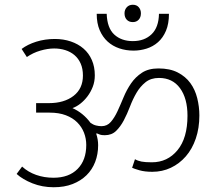

<svg xmlns="http://www.w3.org/2000/svg" viewBox="-20 -802 944 808"><path d="M619 -119Q685 -119 727 -170Q769 -221 769 -315Q769 -388 737.5 -431Q706 -474 649 -474Q615 -474 592.5 -456Q570 -438 554.5 -411.5Q539 -385 527 -353.5Q515 -322 501 -295.5Q487 -269 468.5 -251Q450 -233 421 -233Q407 -233 400.5 -235.5Q394 -238 387 -241L385 -239Q393 -215 393 -191Q393 -153 380.5 -120.5Q368 -88 344 -64.5Q320 -41 285.5 -27.5Q251 -14 206 -14Q158 -14 116.5 -30.5Q75 -47 50 -70L73 -101Q98 -78 132 -66Q166 -54 205 -54Q270 -54 306.5 -91Q343 -128 343 -192Q343 -219 333.5 -243.5Q324 -268 305 -287Q286 -306 257 -317Q228 -328 189 -328H132V-368H186Q250 -368 289.5 -398.5Q329 -429 329 -484Q329 -513 319.5 -534.5Q310 -556 293.5 -570Q277 -584 255 -591Q233 -598 208 -598Q181 -598 150 -589Q119 -580 93 -562L71 -596Q96 -615 132.5 -626.5Q169 -638 211 -638Q247 -638 278 -627.5Q309 -617 331.5 -597.5Q354 -578 366.5 -549.5Q379 -521 379 -485Q379 -459 370.5 -437Q362 -415 348.5 -397Q335 -379 318.5 -366Q302 -353 285 -347Q330 -327 361 -285Q372 -277 384 -274Q396 -271 407 -271Q431 -271 446.5 -289Q462 -307 474.5 -334Q487 -361 500 -392.5Q513 -424 531.5 -451Q550 -478 577.5 -496Q605 -514 647 -514Q695 -514 728 -497Q761 -480 781 -452.5Q801 -425 810 -389Q819 -353 819 -316Q819 -263 804 -219Q789 -175 762 -144Q735 -113 699 -96Q663 -79 621 -79Q589 -79 566.5 -85.5Q544 -92 536 -96L548 -132Q560 -125 575.5 -122Q591 -119 619 -119ZM504 -746Q504 -761 513.5 -771.5Q523 -782 539 -782Q555 -782 564 -771.5Q573 -761 573 -746Q573 -729 563.5 -719Q554 -709 539 -709Q523 -709 513.5 -719Q504 -729 504 -746ZM691 -744Q691 -702 678.5 -672.5Q666 -643 645 -624.5Q624 -606 597 -597.5Q570 -589 542 -589Q510 -589 482 -598.5Q454 -608 433 -627Q412 -646 399.5 -675Q387 -704 387 -744H429Q431 -684 461 -656.5Q491 -629 539 -629Q588 -629 618 -658Q648 -687 649 -744Z"/></svg>

Font: Ek Mukta ExtraLight
Style: Regular
Weight: 275
Designer: Girish Dalvi and Yashodeep Gholap
Foundry: Ek Type
Version: Version 2.538;PS 1.002;hotconv 16.6.51;makeotf.lib2.5.65220;